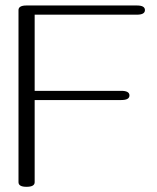

<svg xmlns="http://www.w3.org/2000/svg" viewBox="-20 -683 583 714"><path d="M78.6 11.7Q48.8 11.7 48.8 -5.4V-645.5Q48.8 -662.6 78.6 -662.6H489.3Q519 -662.6 519 -645.5Q519 -628.4 489.3 -628.4H108.9V-345.2H431.2Q461.4 -345.2 461.4 -328.1Q461.4 -311 431.2 -311H108.9V-5.4Q108.9 11.7 78.6 11.7Z"/></svg>

Font: Gayathri Thin
Style: Regular
Weight: 100
Designer: Binoy Dominic <binoy.domenic@gmail.com>
Foundry: SMC
Version: Version 1.000